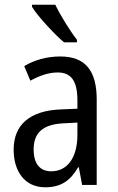

<svg xmlns="http://www.w3.org/2000/svg" viewBox="-20 -786 500 816"><path d="M215 -766H116V-757C141 -716 211 -641 252 -606H307V-617C278 -654 237 -720 215 -766ZM236 -546C179 -546 126 -531 83 -505L109 -443C149 -465 187 -478 225 -478C282 -478 309 -443 309 -359V-324L239 -321C107 -316 38 -256 38 -150C38 -58 85 10 172 10C239 10 279 -18 312 -75H315L329 0H391V-363C391 -483 345 -546 236 -546ZM252 -262 309 -265V-213C309 -113 264 -58 198 -58C152 -58 123 -87 123 -151C123 -220 160 -258 252 -262Z"/></svg>

Font: Noto Sans Georgian Condensed
Style: Regular
Weight: 400
Width: 3
Designer: Monotype Design Team, Akaki Razmadze
Foundry: Google LLC
Version: Version 2.005